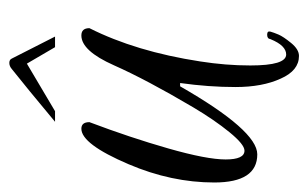

<svg xmlns="http://www.w3.org/2000/svg" viewBox="-147 -439 674 420"><g transform="rotate(-90 190.0 -229.0)"><path d="M272 -540 320 -445.6H296.8L260.8 -507.2L156.8 -445.6H133.6Q210.4 -509.6 248.8 -540Q255.2 -545.6 262.4 -545.6Q269.6 -545.6 272 -540ZM280.8 60Q290.4 60 298.8 51.6Q307.2 43.2 314.4 25.6Q315.2 18.4 324 18.4Q332.8 18.4 330.8 25.6Q328.8 32.8 324.4 43.2Q320 53.6 306 70.8Q292 88 277.6 88Q245.6 88 228 48Q209.6 8 209.6 -50.8Q209.6 -109.6 218.4 -172H211.2Q114.4 -3.2 62.4 -3.2Q0.8 -3.2 0.8 -97.2Q0.8 -191.2 40.8 -284.8Q84.8 -388 118.4 -388Q132.8 -388 132.8 -370.4Q99.2 -281.6 75.2 -197.6Q51.2 -113.6 51.2 -72.4Q51.2 -31.2 70.4 -31.2Q84 -31.2 110.8 -64Q137.6 -96.8 165.6 -144Q225.6 -245.6 257.2 -316.8Q288.8 -388 322.4 -388Q338.4 -388 338.4 -370.4Q287.2 -268.8 265.6 -128Q256.8 -72 256.8 -18.4Q256.8 60 280.8 60Z"/></g></svg>

Font: Euphoria Script
Style: Regular
Weight: 400
Designer: Sabrina Mariela Lopez
Foundry: Sabrina Mariela Lopez
Version: Version 1.002